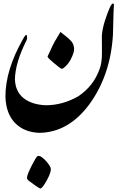

<svg xmlns="http://www.w3.org/2000/svg" viewBox="-20 -506 679 1087"><path d="M398.4 -239.7Q401.4 -225.1 396.2 -207.5Q391.1 -189.9 379.6 -168.2Q368.2 -146.5 349.1 -128.4Q336.9 -116.7 329.6 -116.7Q325.2 -116.7 309.3 -129.4Q293.5 -142.1 280.8 -152.8Q268.1 -163.6 258.8 -172.4Q249.5 -181.2 249.5 -187Q259.3 -206.5 263.7 -216.8Q278.3 -250 288.8 -269Q299.3 -288.1 322.3 -325.2Q335.4 -314.5 354.7 -299.3Q374 -284.2 384.8 -271Q395.5 -257.8 398.4 -239.7ZM619.6 -311.5Q606.4 -81.5 486.3 84Q367.7 244.6 201.2 246.1Q114.7 242.2 64.2 189.2Q13.7 136.2 10.7 41.5Q10.3 -107.9 108.9 -282.7Q127.9 -317.9 131.6 -305.2Q135.3 -292.5 130.9 -279.3Q65.9 -150.4 64.5 -56.6Q67.4 13.7 114.5 50.3Q161.6 86.9 239.3 89.8Q334.5 89.8 422.4 39.6Q509.8 -18.6 543.9 -115.2Q557.1 -148.9 557.1 -204.6Q557.1 -225.6 556.9 -258.3Q556.6 -291 556.6 -304.7Q559.6 -345.2 575.7 -393.8Q591.8 -442.4 602.3 -464.4Q612.8 -486.3 620.1 -486.3Q625.5 -486.3 624.8 -475.1Q624 -463.9 622.6 -431.6Q621.1 -399.4 619.6 -311.5ZM132.8 500.5Q132.8 484.4 158.7 433.1Q184.6 381.8 192.4 377.9Q208 371.1 237.1 402.1Q266.1 433.1 268.1 450.7Q268.1 473.6 243.7 517.3Q219.2 561 208.5 561Q204.1 561 179.7 544.2Q155.3 527.3 143.1 517.6Q132.8 508.8 132.8 500.5Z"/></svg>

Font: IranNastaliq
Style: Regular
Weight: 400
Designer: Hossein Zahedi
Version: Version 1.5